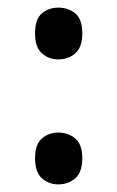

<svg xmlns="http://www.w3.org/2000/svg" viewBox="-20 -565 308 504"><path d="M72 -150Q72 -186 90 -201.5Q108 -217 133 -217Q159 -217 177.5 -201.5Q196 -186 196 -150Q196 -113 177.5 -97Q159 -81 133 -81Q108 -81 90 -97Q72 -113 72 -150ZM72 -477Q72 -515 90 -530Q108 -545 133 -545Q159 -545 177.5 -530Q196 -515 196 -477Q196 -441 177.5 -425Q159 -409 133 -409Q108 -409 90 -425Q72 -441 72 -477Z"/></svg>

Font: Noto Sans Kannada UI
Style: Regular
Weight: 400
Designer: Jelle Bosma - Monotype Design Team
Foundry: Monotype Imaging Inc.
Version: Version 2.006